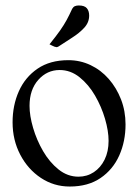

<svg xmlns="http://www.w3.org/2000/svg" viewBox="-20 -671 505 702"><path d="M235 11Q177 11 129.5 -20.5Q82 -52 54 -105.5Q26 -159 26 -224Q26 -286 49 -337.5Q72 -389 117.5 -420Q163 -451 230 -451Q273 -451 311 -433Q349 -415 377.5 -382.5Q406 -350 422.5 -307.5Q439 -265 439 -216Q439 -154 416 -102.5Q393 -51 347.5 -20Q302 11 235 11ZM267 -25Q298 -25 323 -41.5Q348 -58 362.5 -87.5Q377 -117 377 -156Q377 -192 364 -236.5Q351 -281 327.5 -321.5Q304 -362 271 -388.5Q238 -415 198 -415Q152 -415 120 -379Q88 -343 88 -284Q88 -248 101 -203.5Q114 -159 137.5 -118.5Q161 -78 194 -51.5Q227 -25 267 -25ZM161 -509Q186 -540 200 -560Q214 -580 223.5 -597.5Q233 -615 244 -639Q248 -646 254 -648.5Q260 -651 268 -651Q289 -651 297.5 -641Q306 -631 306 -614Q306 -589 288 -569.5Q270 -550 244 -533.5Q218 -517 194 -501Q192 -500 189.5 -499Q187 -498 185 -499Q181 -499 171 -504Z"/></svg>

Font: Young Serif Light
Style: Regular
Weight: 300
Designer: Bastien Sozeau
Foundry: NBR — Bastien Sozeau
Version: Version 5.001